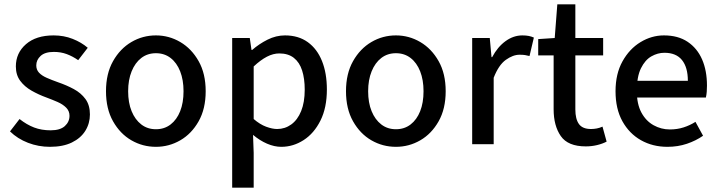

<svg xmlns="http://www.w3.org/2000/svg" viewBox="-20 -664 3312 884"><path d="M210 12Q157 12 109 -6.5Q61 -25 26 -59L70 -116Q103 -90 137 -77Q171 -64 213 -64Q257 -64 278.5 -83.5Q300 -103 300 -131Q300 -153 284.5 -168.5Q269 -184 245 -194.5Q221 -205 194 -215Q158 -228 125.5 -246.5Q93 -265 73 -292Q53 -319 53 -358Q53 -420 99.5 -460.5Q146 -501 227 -501Q274 -501 314.5 -485Q355 -469 384 -444L340 -387Q314 -405 287 -415Q260 -425 228 -425Q187 -425 167 -406.5Q147 -388 147 -363Q147 -343 159.5 -329.5Q172 -316 194.5 -306Q217 -296 248 -285Q286 -272 319.5 -254Q353 -236 373.5 -208Q394 -180 394 -137Q394 -96 373 -62Q352 -28 311 -8Q270 12 210 12Z M698 12Q637 12 585 -18Q533 -48 500.5 -105.5Q468 -163 468 -244Q468 -325 500.5 -382.5Q533 -440 585 -470.5Q637 -501 698 -501Q758 -501 810 -470.5Q862 -440 894.5 -382.5Q927 -325 927 -244Q927 -163 894.5 -105.5Q862 -48 810 -18Q758 12 698 12ZM698 -69Q737 -69 765.5 -91Q794 -113 809.5 -152Q825 -191 825 -244Q825 -296 809.5 -335.5Q794 -375 765.5 -397Q737 -419 698 -419Q659 -419 630.5 -397Q602 -375 586 -335.5Q570 -296 570 -244Q570 -191 586 -152Q602 -113 630.5 -91Q659 -69 698 -69Z M1049 200V-489H1130L1138 -434H1141Q1173 -462 1212 -481.5Q1251 -501 1292 -501Q1354 -501 1397 -470Q1440 -439 1462.5 -383Q1485 -327 1485 -252Q1485 -168 1455.5 -109Q1426 -50 1378 -19Q1330 12 1275 12Q1243 12 1209.5 -2.5Q1176 -17 1145 -43L1148 40V200ZM1256 -70Q1292 -70 1321 -91Q1350 -112 1366.5 -152.5Q1383 -193 1383 -251Q1383 -302 1371 -339.5Q1359 -377 1333 -397.5Q1307 -418 1266 -418Q1238 -418 1209 -403Q1180 -388 1148 -358V-116Q1177 -91 1205.5 -80.5Q1234 -70 1256 -70Z M1803 12Q1742 12 1690 -18Q1638 -48 1605.5 -105.5Q1573 -163 1573 -244Q1573 -325 1605.5 -382.5Q1638 -440 1690 -470.5Q1742 -501 1803 -501Q1863 -501 1915 -470.5Q1967 -440 1999.5 -382.5Q2032 -325 2032 -244Q2032 -163 1999.5 -105.5Q1967 -48 1915 -18Q1863 12 1803 12ZM1803 -69Q1842 -69 1870.5 -91Q1899 -113 1914.5 -152Q1930 -191 1930 -244Q1930 -296 1914.5 -335.5Q1899 -375 1870.5 -397Q1842 -419 1803 -419Q1764 -419 1735.5 -397Q1707 -375 1691 -335.5Q1675 -296 1675 -244Q1675 -191 1691 -152Q1707 -113 1735.5 -91Q1764 -69 1803 -69Z M2154 0V-489H2235L2243 -401H2246Q2271 -448 2307.5 -474.5Q2344 -501 2385 -501Q2402 -501 2414.5 -498.5Q2427 -496 2438 -491L2418 -406Q2407 -409 2397 -410.5Q2387 -412 2372 -412Q2342 -412 2309 -388.5Q2276 -365 2253 -306V0Z M2677 10Q2595 10 2562 -37.5Q2529 -85 2529 -161V-409H2458V-484L2534 -489L2546 -644H2629V-489H2757V-409H2629V-160Q2629 -116 2645.5 -93Q2662 -70 2701 -70Q2714 -70 2727.5 -72.5Q2741 -75 2754 -81L2773 -12Q2754 -2 2729 4Q2704 10 2677 10Z M3053 12Q2985 12 2931 -18.5Q2877 -49 2845.5 -106Q2814 -163 2814 -244Q2814 -324 2846 -381.5Q2878 -439 2929 -470Q2980 -501 3037 -501Q3102 -501 3146 -471.5Q3190 -442 3212.5 -390.5Q3235 -339 3235 -270Q3235 -256 3234 -242Q3233 -228 3230 -215H2886V-292H3147Q3147 -354 3120 -387.5Q3093 -421 3039 -421Q3008 -421 2979 -404.5Q2950 -388 2931 -349.5Q2912 -311 2912 -245Q2912 -185 2933 -146Q2954 -107 2989 -87.5Q3024 -68 3064 -68Q3098 -68 3127.5 -77.5Q3157 -87 3182 -103L3217 -39Q3184 -16 3142.5 -2Q3101 12 3053 12Z"/></svg>

Font: Source Sans 3 ExtraLight Medium
Style: Regular
Weight: 500
Version: Version 3.052;hotconv 1.1.0;makeotfexe 2.6.0